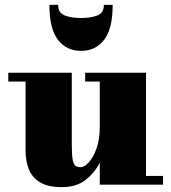

<svg xmlns="http://www.w3.org/2000/svg" viewBox="-20 -759 704 789"><path d="M219 -739Q219 -706 245.8 -695.5Q272.5 -685 313 -685Q353.5 -685 380.2 -695.5Q407 -706 407 -739H443Q443 -641 408 -595.5Q373 -550 313 -550Q253 -550 218 -595.5Q183 -641 183 -739ZM275 -460V-168Q275 -126 278.2 -105.5Q281.5 -85 289.2 -78.5Q297 -72 311 -72Q326.5 -72 345 -92Q363.5 -112 376.8 -149.2Q390 -186.5 390 -238V-424H330V-460H580V-36H650V0H390V-91Q369 -48.5 331 -19.2Q293 10 234 10Q177 10 144.5 -9.8Q112 -29.5 98.5 -63.5Q85 -97.5 85 -141V-424H14V-460Z"/></svg>

Font: Bodoni* 06pt Fatface
Style: Regular
Weight: 900
Version: Version 2.3